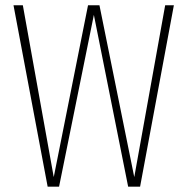

<svg xmlns="http://www.w3.org/2000/svg" viewBox="-20 -702 706 722"><path d="M633.8 -682.1 506.8 0H461.9L333 -646L202.1 0H159.2L30.8 -682.1H65.9L182.1 -36.1L311 -682.1H354L484.9 -36.1L601.1 -682.1Z"/></svg>

Font: Fira Sans Compressed UltraLight
Style: Regular
Weight: 200
Width: 1
Designer: Carrois Corporate & Edenspiekermann AG
Foundry: Carrois Corporate GbR & Edenspiekermann AG
Version: Version 4.203;PS 004.203;hotconv 1.0.88;makeotf.lib2.5.64775